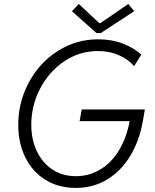

<svg xmlns="http://www.w3.org/2000/svg" viewBox="-20 -922 767 950"><path d="M70.3 -304.2Q70.3 -415.5 122.1 -512.9Q173.8 -610.4 264.6 -668.9Q355.5 -727.5 465.8 -727.5Q533.7 -727.5 588.4 -706.1Q643.1 -684.6 679.2 -651.9L643.6 -594.7Q614.7 -628.4 568.4 -648.9Q522 -669.4 464.4 -669.4Q372.6 -669.4 297.1 -618.2Q221.7 -566.9 178.2 -482.9Q134.8 -398.9 134.8 -305.2Q134.8 -232.4 161.9 -174.6Q189 -116.7 239 -83.5Q289.1 -50.3 355.5 -50.3Q420.4 -50.3 475.1 -82.8Q529.8 -115.2 567.6 -176.5Q605.5 -237.8 621.6 -322.8H374L384.3 -380.4H696.8L687 -323.7Q669.9 -226.1 624.8 -151.1Q579.6 -76.2 510.5 -34.2Q441.4 7.8 355 7.8Q270 7.8 205.6 -31.7Q141.1 -71.3 105.7 -142.3Q70.3 -213.4 70.3 -304.2ZM335.9 -866.7 370.1 -902.3 471.2 -807.6H476.6L614.7 -902.3L644 -866.7L478.5 -758.3H457.5Z"/></svg>

Font: Reddit Sans Vanilla Light
Style: Italic
Weight: 300
Italic angle: -11.25°
Designer: Stephen Hutchings
Version: Version 1.013